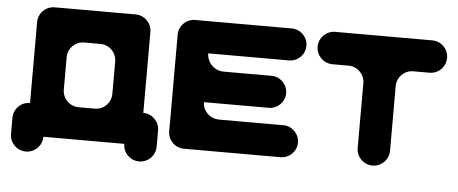

<svg xmlns="http://www.w3.org/2000/svg" viewBox="-51 -816 2445 1025"><g transform="rotate(5 1171.5 -304.0)"><path d="M30 -87V-0.3C30 47.5 68.8 86.4 116.7 86.4C164.6 86.4 203.4 47.5 203.4 -0.3H636.9C636.9 47.5 675.8 86.4 723.7 86.4C771.5 86.4 810.4 47.5 810.4 -0.3V-87C810.4 -134.9 771.5 -173.8 723.7 -173.8V-607.3C723.7 -655.2 684.8 -694 636.9 -694H203.4C155.5 -694 116.7 -655.2 116.7 -607.3V-173.8C68.8 -173.8 30 -134.9 30 -87ZM376.8 -520.6H463.5C511.4 -520.6 550.2 -481.8 550.2 -433.9V-260.5C550.2 -212.6 511.4 -173.8 463.5 -173.8H376.8C328.9 -173.8 290.1 -212.6 290.1 -260.5V-433.9C290.1 -481.8 328.9 -520.6 376.8 -520.6Z M955.7 -692C908.6 -692 870 -653.4 870 -606.3V-87.7C870 -40.6 908.6 -2 955.7 -2H1474.3C1521.4 -2 1560 -40.6 1560 -87.7C1560 -134.9 1521.4 -173.4 1474.3 -173.4H1131.4C1080 -173.4 1041.4 -212 1041.4 -259.1H1388.6C1435.7 -259.1 1474.3 -297.7 1474.3 -344.9C1474.3 -392 1435.7 -430.6 1388.6 -430.6H1131.4C1080 -430.6 1041.4 -473.4 1041.4 -520.6H1131.4H1474.3C1521.4 -520.6 1560 -559.1 1560 -606.3C1560 -653.4 1521.4 -692 1474.3 -692Z M1706.7 -694C1658.8 -694 1620 -655.2 1620 -607.3C1620 -559.4 1658.8 -520.6 1706.7 -520.6H1793.4C1841.3 -520.6 1880.1 -481.8 1880.1 -433.9V-87C1880.1 -39.2 1918.9 -0.3 1966.8 -0.3C2014.7 -0.3 2053.5 -39.2 2053.5 -87V-433.9C2053.5 -481.8 2092.4 -520.6 2140.2 -520.6H2226.9C2274.8 -520.6 2313.7 -559.4 2313.7 -607.3C2313.7 -655.2 2274.8 -694 2226.9 -694Z"/></g></svg>

Font: OpenLukyanov
Style: Regular
Weight: 400
Designer: Michail Lukyanov
Foundry: book-let.ru
Version: Version 2.1